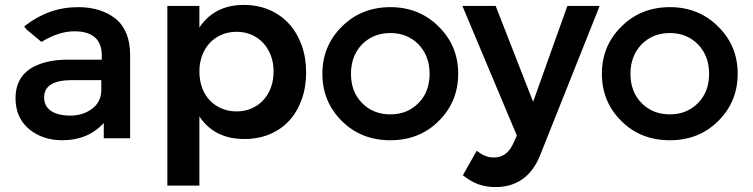

<svg xmlns="http://www.w3.org/2000/svg" viewBox="-20 -559 3056 779"><path d="M449 -483Q508 -435 508 -335V2H401V-60Q337 10 233 10Q152 10 97 -36Q43 -82 43 -161Q43 -239 101 -279Q159 -317 256 -317H393V-333Q393 -432 282 -432Q219 -432 150 -390L148 -389L87 -440L78 -452L81 -454Q178 -530 297 -530Q390 -530 449 -483ZM391 -234H273Q159 -234 159 -164Q159 -128 187 -109Q215 -90 266 -90Q317 -90 354 -118Q391 -146 391 -194Z M969 -539Q1026 -539 1072.5 -519Q1119 -499 1152 -463Q1185 -427 1203.5 -376.5Q1222 -326 1222 -265Q1222 -205 1204 -155Q1186 -105 1153.5 -69.5Q1121 -34 1074.5 -14.5Q1028 5 971 5Q910 5 864 -18.5Q818 -42 789 -87V194H659V-535H789V-447Q818 -492 863.5 -515.5Q909 -539 969 -539ZM940 -107Q973 -107 1000.5 -119Q1028 -131 1048 -152.5Q1068 -174 1079 -203.5Q1090 -233 1090 -269Q1090 -304 1079 -333.5Q1068 -363 1048 -384.5Q1028 -406 1000.5 -418Q973 -430 940 -430Q907 -430 879 -418Q851 -406 831 -384.5Q811 -363 800 -333.5Q789 -304 789 -269Q789 -233 800 -203Q811 -173 831 -152Q851 -131 879 -119Q907 -107 940 -107Z M1564 -530Q1681 -530 1760 -451Q1839 -373 1839 -260Q1839 -146 1760 -68Q1682 10 1564 10Q1445 10 1367 -68Q1288 -146 1288 -260Q1288 -373 1367 -451Q1446 -530 1564 -530ZM1678 -141Q1723 -186 1723 -260Q1723 -332 1678 -379Q1632 -425 1564 -425Q1495 -425 1449 -379Q1404 -332 1404 -260Q1404 -186 1449 -141Q1494 -95 1564 -95Q1633 -95 1678 -141Z M2173 67Q2147 134 2101 167Q2055 200 1991 200Q1952 200 1920.5 188.5Q1889 177 1858 152L1914 53Q1933 67 1949 73.5Q1965 80 1983 80Q2036 80 2061 26L2077 -9L1856 -535H1991L2143 -146L2282 -535H2413L2173 67Z M2698 -530Q2815 -530 2894 -451Q2973 -373 2973 -260Q2973 -146 2894 -68Q2816 10 2698 10Q2579 10 2501 -68Q2422 -146 2422 -260Q2422 -373 2501 -451Q2580 -530 2698 -530ZM2812 -141Q2857 -186 2857 -260Q2857 -332 2812 -379Q2766 -425 2698 -425Q2629 -425 2583 -379Q2538 -332 2538 -260Q2538 -186 2583 -141Q2628 -95 2698 -95Q2767 -95 2812 -141Z"/></svg>

Font: QuotatisMedium
Style: Regular
Weight: 500
Designer: Julieta Ulanovsky
Foundry: Quotatis-Medium
Version: Version 4.000;PS 004.000;hotconv 1.0.88;makeotf.lib2.5.64775